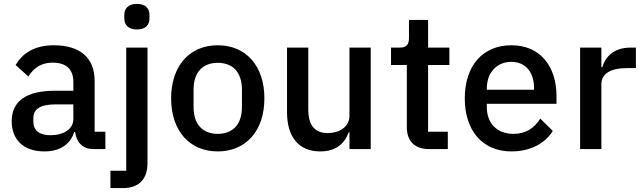

<svg xmlns="http://www.w3.org/2000/svg" viewBox="-20 -764 3298 984"><path d="M520 0V-89H465V-350C465 -467 391 -532 256 -532C155 -532 95 -490 60 -431L125 -372C152 -413 188 -443 249 -443C322 -443 356 -407 356 -343V-299H262C117 -299 40 -247 40 -143C40 -48 100 12 208 12C284 12 340 -22 360 -87H365C372 -36 402 0 459 0ZM239 -71C184 -71 151 -94 151 -141V-159C151 -206 189 -229 264 -229H356V-154C356 -103 307 -71 239 -71Z M627 111H546V200H609C697 200 736 150 736 70V-520H627ZM682 -613C727 -613 746 -637 746 -670V-687C746 -720 727 -744 682 -744C637 -744 617 -720 617 -687V-670C617 -637 637 -613 682 -613Z M1096 12C1241 12 1335 -94 1335 -260C1335 -426 1241 -532 1096 -532C951 -532 857 -426 857 -260C857 -94 951 12 1096 12ZM1096 -78C1021 -78 972 -124 972 -216V-304C972 -396 1021 -442 1096 -442C1171 -442 1220 -396 1220 -304V-216C1220 -124 1171 -78 1096 -78Z M1771 0H1880V-520H1771V-172C1771 -111 1716 -82 1660 -82C1593 -82 1560 -122 1560 -203V-520H1451V-189C1451 -60 1513 12 1621 12C1708 12 1748 -34 1767 -86H1771Z M2275 0V-89H2174V-431H2283V-520H2174V-662H2076V-571C2076 -535 2064 -520 2028 -520H1984V-431H2065V-113C2065 -41 2104 0 2180 0Z M2601 12C2698 12 2774 -29 2813 -93L2749 -156C2718 -108 2676 -78 2612 -78C2524 -78 2475 -135 2475 -215V-232H2832V-273C2832 -417 2754 -532 2601 -532C2453 -532 2362 -426 2362 -260C2362 -94 2453 12 2601 12ZM2601 -447C2673 -447 2717 -394 2717 -314V-304H2475V-311C2475 -391 2525 -447 2601 -447Z M3062 0V-332C3062 -387 3109 -415 3196 -415H3239V-520H3210C3127 -520 3082 -473 3067 -420H3062V-520H2953V0Z"/></svg>

Font: IBMKR Medm
Style: Regular
Weight: 500
Designer: Mike Abbink; Paul van der Laan; Pieter van Rosmalen; Wujin Sim; Chorong Kim; Dohee Lee;
Foundry: Sandoll Inc.
Version: Version 1.002